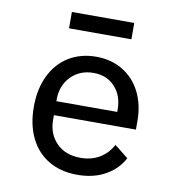

<svg xmlns="http://www.w3.org/2000/svg" viewBox="-81 -781 802 867"><g transform="rotate(10 320.0 -348.0)"><path d="M84 -257Q84 -339 114 -400.5Q144 -462 198 -495Q252 -528 323 -528Q393 -528 446 -495.5Q499 -463 527.5 -405.5Q556 -348 556 -274V-235H180V-214Q180 -149 221 -107.5Q262 -66 331 -66Q381 -66 418.5 -88.5Q456 -111 477 -151L540 -101Q514 -50 459.5 -19Q405 12 330 12Q254 12 198.5 -21Q143 -54 113.5 -114.5Q84 -175 84 -257ZM459 -299V-310Q459 -374 421.5 -414Q384 -454 324 -454Q261 -454 220.5 -412.5Q180 -371 180 -307V-299ZM179 -708H465V-633H179Z"/></g></svg>

Font: Writer
Style: Regular
Weight: 400
Monospace: yes
Designer: Mike Abbink, Paul van der Laan, Pieter van Rosmalen
Foundry: Bold Monday
Version: Version 2.001 2020